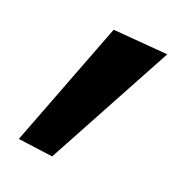

<svg xmlns="http://www.w3.org/2000/svg" viewBox="-57 -194 387 395"><g transform="rotate(15 137.0 3.5)"><path d="M9.9 129 85.4 146 259.8 -118.2 140.2 -138.5Z"/></g></svg>

Font: Hussar
Style: BdWideOblFour
Weight: 700
Foundry: Cannot Into Space Fonts
Version: Version 2.00